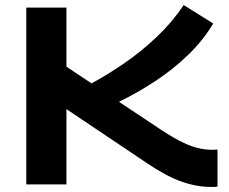

<svg xmlns="http://www.w3.org/2000/svg" viewBox="-20 -730 905 760"><path d="M815 10Q759 10 699 -11Q639 -32 565 -82L243 -298V0H84V-700H243V-466L342 -400Q404 -433 471 -479Q538 -525 599.5 -583Q661 -641 707 -710L824 -637Q784 -570 725 -513Q666 -456 595.5 -409.5Q525 -363 451 -327L594 -232Q648 -195 687 -174.5Q726 -154 757.5 -145.5Q789 -137 820 -137Q825 -137 830 -137.5Q835 -138 841 -138V8Q834 10 827.5 10Q821 10 815 10Z"/></svg>

Font: Georama Extended SemiBold
Style: Regular
Weight: 600
Width: 7
Designer: Jean-Baptiste Levee
Foundry: Production Type
Version: Version 1.000